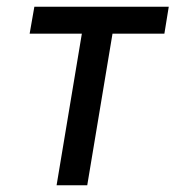

<svg xmlns="http://www.w3.org/2000/svg" viewBox="-20 -550 540 570"><path d="M148 0 223 -450H68L82 -530H481L468 -450H314L239 0Z"/></svg>

Font: Iosevka Curly Medium Oblique
Style: Regular
Weight: 500
Italic angle: -9°
Monospace: yes
Designer: Belleve Invis
Foundry: Belleve Invis
Version: Version 11.1.0; ttfautohint (v1.8.3)